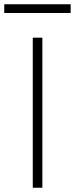

<svg xmlns="http://www.w3.org/2000/svg" viewBox="-49 -882 352 902"><path d="M105 0V-705H150V0ZM-29 -821V-862H283V-821Z"/></svg>

Font: Nunito Sans 10pt ExtraLight
Style: Regular
Weight: 250
Designer: Vernon Adams
Foundry: Vernon Adams
Version: Version 3.101;gftools[0.9.27]